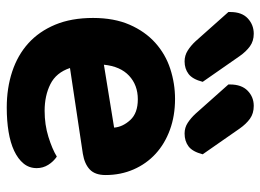

<svg xmlns="http://www.w3.org/2000/svg" viewBox="-124 -652 790 583"><g transform="rotate(90 271.5 -360.0)"><path d="M186 -177Q200 -135 235 -117.5Q270 -100 316 -100Q358 -100 395 -111.5Q432 -123 455 -137Q470 -127 480 -111Q490 -95 490 -76Q490 -53 476 -36Q462 -19 437.5 -7.5Q413 4 379.5 9.5Q346 15 306 15Q247 15 197 -1.5Q147 -18 111 -50.5Q75 -83 54.5 -132Q34 -181 34 -247Q34 -311 54.5 -358Q75 -405 109.5 -436Q144 -467 188.5 -481.5Q233 -496 280 -496Q331 -496 373.5 -480.5Q416 -465 446.5 -437Q477 -409 494 -370Q511 -331 511 -285Q511 -253 494 -237Q477 -221 446 -216ZM281 -383Q238 -383 209.5 -356.5Q181 -330 176 -280L367 -311Q365 -337 344 -360Q323 -383 281 -383ZM16 -658V-664Q16 -699 35.5 -717Q55 -735 82 -735Q104 -735 120 -723.5Q136 -712 150 -692L228 -580Q220 -549 204 -537Q188 -525 166 -525Q148 -525 133 -534.5Q118 -544 105 -558ZM236 -658V-663Q236 -698 255 -716.5Q274 -735 301 -735Q324 -735 340 -723.5Q356 -712 370 -692L448 -580Q440 -549 424 -537Q408 -525 385 -525Q367 -525 352.5 -534.5Q338 -544 325 -558Z"/></g></svg>

Font: Baloo Tammudu 2
Style: Bold
Weight: 700
Designer: Maithili Shingre, Omkar Shende and Ek Type
Foundry: Ek Type
Version: Version 1.640;hotconv 1.0.111;makeotfexe 2.5.65597; ttfautoh